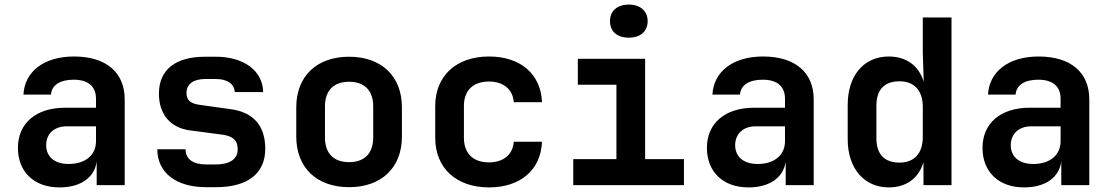

<svg xmlns="http://www.w3.org/2000/svg" viewBox="-20 -806 4840 836"><path d="M239 10C331 10 392 -33 401 -103V0H523V-373C523 -491 442 -560 302 -560C170 -560 87 -493 82 -394H202C205 -436 242 -459 301 -459C365 -459 398 -429 398 -376V-337H264C136 -337 58 -269 58 -162C58 -59 127 10 239 10ZM279 -92C217 -92 181 -124 181 -174C181 -222 215 -256 270 -256H398V-191C398 -131 352 -92 279 -92Z M877 9H921C1060 9 1135 -52 1135 -158C1135 -258 1084 -318 982 -331L853 -349C813 -354 792 -367 792 -401C792 -439 821 -462 874 -462H920C970 -462 1001 -440 1002 -405H1126C1124 -498 1042 -559 920 -559H874C743 -559 672 -502 672 -398C672 -309 721 -249 809 -238L946 -220C993 -214 1015 -196 1015 -156C1015 -114 981 -90 921 -90H877C821 -90 788 -113 788 -156H665C665 -54 747 9 877 9Z M1500 9C1641 9 1730 -76 1730 -211V-339C1730 -474 1641 -559 1500 -559C1359 -559 1270 -474 1270 -339V-211C1270 -76 1359 9 1500 9ZM1500 -100C1434 -100 1395 -137 1395 -207V-343C1395 -413 1434 -450 1500 -450C1566 -450 1605 -413 1605 -343V-207C1605 -137 1566 -100 1500 -100Z M2109 10C2246 10 2335 -66 2340 -189H2217C2213 -132 2171 -99 2109 -99C2041 -99 2000 -137 2000 -206V-345C2000 -413 2041 -451 2109 -451C2171 -451 2213 -418 2217 -361H2340C2335 -484 2246 -560 2109 -560C1967 -560 1875 -476 1875 -344V-206C1875 -74 1967 10 2109 10Z M2718 -642C2768 -642 2800 -669 2800 -714C2800 -758 2768 -786 2718 -786C2667 -786 2636 -758 2636 -714C2636 -669 2667 -642 2718 -642ZM2476 0H2958V-113H2789V-550H2496V-437H2664V-113H2476Z M3239 10C3331 10 3392 -33 3401 -103V0H3523V-373C3523 -491 3442 -560 3302 -560C3170 -560 3087 -493 3082 -394H3202C3205 -436 3242 -459 3301 -459C3365 -459 3398 -429 3398 -376V-337H3264C3136 -337 3058 -269 3058 -162C3058 -59 3127 10 3239 10ZM3279 -92C3217 -92 3181 -124 3181 -174C3181 -222 3215 -256 3270 -256H3398V-191C3398 -131 3352 -92 3279 -92Z M3850 10C3927 10 3981 -31 4001 -100V0H4123V-730H3998V-576L4002 -450C3981 -520 3926 -560 3850 -560C3742 -560 3671 -478 3671 -349V-200C3671 -72 3743 10 3850 10ZM3897 -98C3833 -98 3796 -132 3796 -204V-346C3796 -418 3833 -452 3897 -452C3961 -452 3998 -411 3998 -341V-209C3998 -139 3961 -98 3897 -98Z M4439 10C4531 10 4592 -33 4601 -103V0H4723V-373C4723 -491 4642 -560 4502 -560C4370 -560 4287 -493 4282 -394H4402C4405 -436 4442 -459 4501 -459C4565 -459 4598 -429 4598 -376V-337H4464C4336 -337 4258 -269 4258 -162C4258 -59 4327 10 4439 10ZM4479 -92C4417 -92 4381 -124 4381 -174C4381 -222 4415 -256 4470 -256H4598V-191C4598 -131 4552 -92 4479 -92Z"/></svg>

Font: JetBrains Mono
Style: Bold
Weight: 558
Monospace: yes
Designer: Philipp Nurullin, Konstantin Bulenkov
Foundry: JetBrains
Version: Version 2.305